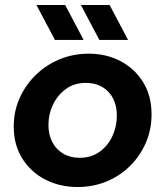

<svg xmlns="http://www.w3.org/2000/svg" viewBox="-20 -737 660 769"><path d="M291 12Q219 12 161 -18Q103 -48 69 -102.5Q35 -157 35 -230Q35 -292 59 -345Q83 -398 124.5 -438Q166 -478 220 -500Q274 -522 335 -522Q406 -522 463 -492Q520 -462 553.5 -407.5Q587 -353 587 -279Q587 -218 564 -165Q541 -112 500.5 -72Q460 -32 406.5 -10Q353 12 291 12ZM299 -105Q346 -105 379.5 -129.5Q413 -154 430.5 -192.5Q448 -231 448 -274Q448 -313 433 -342.5Q418 -372 390 -388.5Q362 -405 324 -405Q278 -405 244.5 -381Q211 -357 192.5 -318.5Q174 -280 174 -236Q174 -199 189 -169Q204 -139 232.5 -122Q261 -105 299 -105ZM378 -577 304 -717H419L493 -577ZM200 -577 126 -717H241L315 -577Z"/></svg>

Font: MuseoModerno SemiBold
Style: Italic
Weight: 600
Italic angle: -9°
Designer: Pablo Cosgaya, Héctor Gatti, Marcela Romero, and the Authors of The MuseoModerno Project.
Foundry: Omnibus-Type Team
Version: Version 1.003